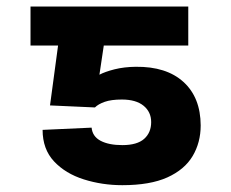

<svg xmlns="http://www.w3.org/2000/svg" viewBox="-20 -548 695 577"><path d="M265.3 -225.1 130.3 -231.2 154.5 -411.2H71.7V-528.4H545.8V-411.2H291.9L278.8 -323.5Q295.5 -332.4 324.2 -339.7Q353 -346.9 387.8 -347.3Q480.1 -348.4 531.4 -301.7Q582.7 -255 583.1 -171.2Q583.1 -119.7 558.9 -79Q534.8 -38.4 483 -14.9Q431.1 8.5 347.7 8.5Q286.9 8.5 231.9 -8.9Q176.8 -26.3 142.4 -63Q108 -99.8 108 -157.7L255.3 -164.4Q257.8 -137.8 282.5 -124.8Q307.2 -111.9 347.7 -111.9Q392 -111.9 413.2 -130.7Q434.3 -149.5 434.3 -181.1Q434.3 -211.6 411.4 -230.3Q388.5 -248.9 346.2 -248.9Q314.3 -248.9 294.7 -242Q275.2 -235.1 265.3 -225.1Z"/></svg>

Font: Inter Zeller
Style: Bold
Weight: 700
Designer: Rasmus Andersson; Joe Bland
Foundry: zeller
Version: Version 3.015;git-dec3a8cb1